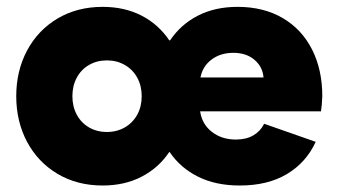

<svg xmlns="http://www.w3.org/2000/svg" viewBox="-20 -538 1006 571"><path d="M28.3 -252Q28.3 -327.1 60.5 -387.7Q92.8 -448.2 151.1 -482.9Q209.5 -517.6 285.2 -517.6Q350.6 -517.6 401.1 -491.5Q451.7 -465.3 483.4 -418H485.8Q517.6 -465.3 568.6 -491.5Q619.6 -517.6 686.5 -517.6Q763.7 -517.6 820.6 -484.4Q877.4 -451.2 908 -390.9Q938.5 -330.6 938.5 -252Q937.5 -224.6 934.6 -207H575.2Q580.6 -168.9 609.9 -146Q639.2 -123 681.6 -123Q711.9 -123 733.2 -135.3Q754.4 -147.5 765.6 -169.9L918.9 -116.2Q890.6 -54.7 833.5 -20.5Q776.4 13.7 693.4 13.7Q621.6 13.7 569.1 -12.5Q516.6 -38.6 484.4 -85.9H483.4Q451.7 -38.6 401.1 -12.5Q350.6 13.7 285.2 13.7Q209.5 13.7 151.1 -21Q92.8 -55.7 60.5 -116.2Q28.3 -176.8 28.3 -252ZM401.4 -252Q401.4 -282.7 388.2 -306.9Q375 -331.1 351.3 -344.7Q327.6 -358.4 297.9 -358.4Q268.1 -358.4 244.6 -344.7Q221.2 -331.1 208.3 -306.9Q195.3 -282.7 195.3 -252Q195.3 -221.2 208.3 -197Q221.2 -172.9 244.6 -159.2Q268.1 -145.5 297.9 -145.5Q327.6 -145.5 351.3 -159.2Q375 -172.9 388.2 -197Q401.4 -221.2 401.4 -252ZM763.7 -307.6Q761.2 -339.4 736.8 -360.1Q712.4 -380.9 673.8 -380.9Q635.7 -380.9 609.1 -360.8Q582.5 -340.8 576.2 -307.6Z"/></svg>

Font: Wanted Sans Black
Style: Regular
Weight: 900
Designer: Original Design by Kil Hyung-jin and Kang Hanbin, Wanted Lab, Inc; Hangeul from Source Han Sans by Jang Soo-young and Ka
Foundry: Wanted Lab, Inc.
Version: Version 1.003